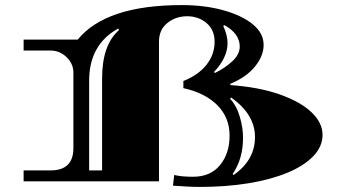

<svg xmlns="http://www.w3.org/2000/svg" viewBox="-20 -714 1370 756"><path d="M767 22Q742 22 716 20.5Q690 19 661 17L666 -25Q683 -21 702 -19.5Q721 -18 740 -18Q809 -18 846.5 -64Q884 -110 884 -180Q884 -251 836 -299.5Q788 -348 702 -367V-395Q762 -419 793.5 -459.5Q825 -500 825 -549Q825 -597 793 -623.5Q761 -650 717 -650Q672 -650 639 -623.5Q606 -597 606 -550V0H73V-43H179Q269 -43 269 -131V-428Q269 -463 242 -489Q215 -515 179 -515H73V-558H286Q397 -694 696 -694Q785 -694 858 -674Q931 -654 974.5 -619Q1018 -584 1018 -537Q1018 -494 984 -452Q950 -410 887 -384V-379Q999 -371 1080.5 -342.5Q1162 -314 1206 -272.5Q1250 -231 1250 -183Q1250 -137 1213.5 -99Q1177 -61 1112 -34Q1047 -7 959 7.5Q871 22 767 22ZM827 -427Q866 -446 895 -473Q924 -500 924 -531Q924 -581 864 -615L859 -612Q876 -575 876 -544Q876 -487 822 -430ZM331 -43H382V-405Q382 -537 448 -595L446 -602Q331 -539 331 -396ZM900 -25Q984 -84 984 -174Q984 -264 890 -330L886 -325Q912 -297 924.5 -253.5Q937 -210 937 -172Q937 -88 896 -29Z"/></svg>

Font: Diplomata SC
Style: Regular
Weight: 400
Designer: Eduardo Rodriguez Tunni
Foundry: Eduardo Rodriguez Tunni
Version: Version 1.002; ttfautohint (v1.8.4.7-5d5b);gftools[0.9.23]